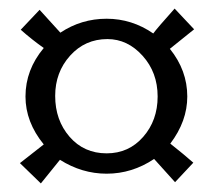

<svg xmlns="http://www.w3.org/2000/svg" viewBox="-20 -529 504 452"><path d="M109.9 -303.2Q109.9 -246.1 143.8 -207Q177.7 -168 231 -168Q283.2 -168 317.1 -206.8Q351.1 -245.6 351.1 -301.8Q351.1 -358.4 315.7 -397.7Q280.3 -437 232.9 -437Q180.2 -437 145 -397.9Q109.9 -358.9 109.9 -303.2ZM231 -120.1Q172.9 -120.1 121.1 -152.8Q116.7 -147 98.1 -124.3Q79.6 -101.6 76.2 -97.2L26.9 -145L83 -189Q40 -241.7 40 -301.8Q40 -364.7 83 -416Q54.7 -436 28.8 -459L73.2 -505.9L122.1 -452.1Q171.4 -484.9 231 -484.9Q290.5 -484.9 340.8 -450.2Q349.6 -462.4 391.1 -508.8L437 -460L379.9 -414.1Q420.9 -363.3 420.9 -301.8Q420.9 -243.7 380.9 -190.9Q413.6 -165 435.1 -146L392.1 -100.1L342.8 -154.8Q291 -120.1 231 -120.1Z"/></svg>

Font: Common Serif Medium
Style: Regular
Weight: 500
Designer: Philipp H. Poll, Khaled Hosny
Foundry: Stefan Peev, Context Ltd.
Version: Version 1.026